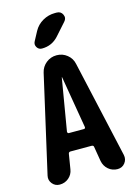

<svg xmlns="http://www.w3.org/2000/svg" viewBox="-142 -1043 783 1115"><g transform="rotate(-15 250.0 -485.0)"><path d="M292 -275.4Q296.9 -275.4 299.3 -278.3Q301.8 -281.2 300.8 -286.1L248 -598.6Q248 -599.6 247.1 -599.6Q246.1 -599.6 246.1 -598.6L193.4 -286.1Q193.4 -281.2 195.8 -278.3Q198.2 -275.4 202.1 -275.4ZM346.7 -652.3 477.5 -70.3Q483.4 -43 466.8 -21.5Q450.2 0 421.9 0Q390.6 0 367.2 -20Q343.8 -40 337.9 -71.3L323.2 -159.2Q322.3 -169.9 309.6 -169.9H183.6Q172.9 -169.9 170.9 -159.2L156.2 -69.3Q151.4 -39.1 128.4 -19.5Q105.5 0 74.2 0Q46.9 0 29.8 -21Q12.7 -42 18.6 -68.4L151.4 -652.3Q159.2 -686.5 186.5 -708.5Q213.9 -730.5 249.5 -730.5Q285.2 -730.5 312.5 -708.5Q339.8 -686.5 346.7 -652.3ZM303.7 -969.7H314.5Q339.8 -969.7 350.1 -947.3Q360.4 -924.8 342.8 -906.2L279.3 -835Q239.3 -790 178.7 -790Q159.2 -790 148.9 -807.1Q138.7 -824.2 148.4 -841.8L177.7 -896.5Q196.3 -930.7 230.5 -950.2Q264.6 -969.7 303.7 -969.7Z"/></g></svg>

Font: Rounded-X Mgen+ 1mn bold
Style: Bold
Weight: 700
Designer: [Source Han Sans]
Ryoko NISHIZUKA  (kana & ideographs); Paul D. Hunt (Latin, Greek & Cyrillic); Wenlong ZHANG  (bopomofo
Version: Version 1.059.20150602